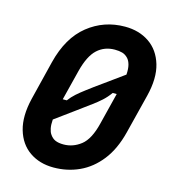

<svg xmlns="http://www.w3.org/2000/svg" viewBox="-110 -810 820 919"><g transform="rotate(15 300.0 -350.0)"><path d="M397 -720Q467 -720 517.5 -685.5Q568 -651 587.5 -585.5Q607 -520 584 -428L535 -233Q513 -146 469 -90Q425 -34 366 -7Q307 20 239 20Q170 20 120 -14.5Q70 -49 51 -114.5Q32 -180 54 -271L102 -465Q134 -593 213.5 -656.5Q293 -720 397 -720ZM378 -601Q327 -601 291.5 -568.5Q256 -536 236 -458L198 -307H218Q233 -327 251 -343Q269 -359 293 -377Q323 -400 368 -432Q413 -464 462 -500Q464 -529 459 -548Q454 -567 444 -578Q431 -592 415 -596.5Q399 -601 378 -601ZM189 -130Q200 -113 216 -106Q232 -99 257 -99Q304 -99 343 -129.5Q382 -160 402 -242L441 -398H421Q404 -374 384 -356Q364 -338 342 -322Q314 -301 270 -269Q226 -237 177 -201Q175 -175 178.5 -157.5Q182 -140 189 -130Z"/></g></svg>

Font: Recursive Mn Lnr St
Style: Bold Italic
Weight: 700
Italic angle: -15°
Monospace: yes
Version: Version 1.079;hotconv 1.0.112;makeotfexe 2.5.65598; ttfautoh